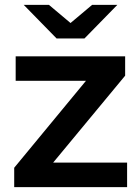

<svg xmlns="http://www.w3.org/2000/svg" viewBox="-20 -764 572 784"><path d="M499 -100V0H38V-79L331 -434H44V-534H491V-455L197 -100ZM459 -744 325 -607H211L77 -744H180L268 -670L356 -744Z"/></svg>

Font: mBank SemiBold
Style: Regular
Weight: 600
Designer: Julieta Ulanovsky
Foundry: Julieta Ulanovsky
Version: Version 7.200